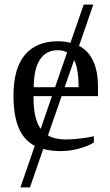

<svg xmlns="http://www.w3.org/2000/svg" viewBox="-20 -652 484 841"><path d="M132.3 -13.2Q85 -37.6 62 -91.6Q39.1 -145.5 39.1 -232.9Q39.1 -353 89.4 -412.1Q139.6 -471.2 232.9 -471.2Q263.2 -471.2 288.6 -464.8L346.7 -631.8H388.7L326.2 -451.2Q409.2 -407.7 409.2 -271V-231H250L189.9 -58.6Q222.2 -41 269 -41Q295.4 -41 331.5 -45.4Q367.7 -49.8 391.1 -55.2V-27.8Q367.7 -12.7 327.4 -1.5Q287.1 9.8 245.1 9.8Q204.6 9.8 169.4 0.5L111.3 168.9H69.3ZM232.9 -432.1Q182.1 -432.1 155 -391.1Q127.9 -350.1 127.9 -270H221.2L273.9 -422.4Q256.8 -432.1 232.9 -432.1ZM127 -222.2Q127 -130.9 158.2 -87.4L207.5 -231H127ZM324.2 -270Q324.2 -351.1 304.7 -389.2L263.2 -270Z"/></svg>

Font: Liberation Serif
Style: Regular
Weight: 400
Designer: Steve Matteson
Foundry: Ascender Corporation
Version: Version 2.1.5